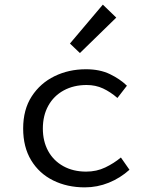

<svg xmlns="http://www.w3.org/2000/svg" viewBox="-20 -797 640 829"><path d="M346 12Q270 12 209.5 -18Q149 -48 114.5 -105Q80 -162 80 -242Q80 -324 117 -381Q154 -438 215.5 -468Q277 -498 351 -498Q411 -498 454.5 -477Q498 -456 528 -427L487 -374Q457 -400 425 -415Q393 -430 354 -430Q298 -430 255 -406.5Q212 -383 188.5 -340.5Q165 -298 165 -242Q165 -187 188 -145Q211 -103 253.5 -79.5Q296 -56 352 -56Q397 -56 434.5 -74Q472 -92 502 -117L539 -64Q499 -28 449.5 -8Q400 12 346 12ZM325 -568 282 -609 424 -777 482 -721Z"/></svg>

Font: Source Code Pro
Style: Regular
Weight: 400
Monospace: yes
Designer: Paul D. Hunt, Teo Tuominen
Foundry: Adobe Systems Incorporated
Version: Version 1.018;hotconv 1.0.116;makeotfexe 2.5.65601